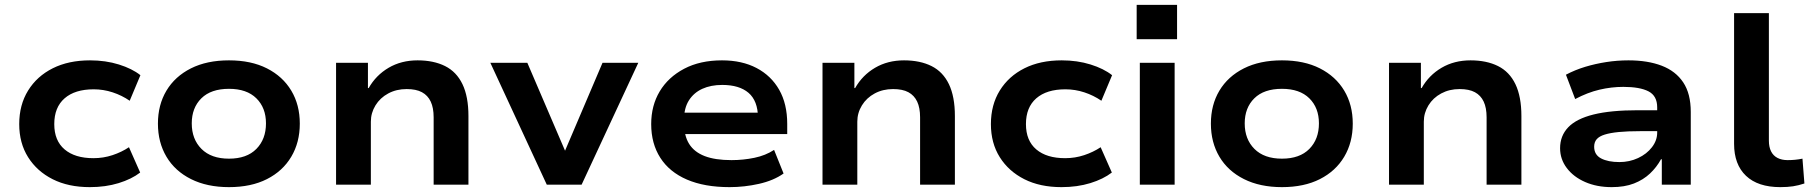

<svg xmlns="http://www.w3.org/2000/svg" viewBox="-20 -759 7444 789"><path d="M349 10Q261 10 196.5 -22.5Q132 -55 95.5 -113Q59 -171 59 -249Q59 -328 95.5 -387Q132 -446 197 -478.5Q262 -511 350 -511Q414 -511 468.5 -494Q523 -477 557 -450L513 -345Q481 -367 443 -379.5Q405 -392 365 -392Q288 -392 245.5 -355Q203 -318 203 -249Q203 -181 245.5 -145Q288 -109 364 -109Q405 -109 442.5 -121.5Q480 -134 510 -154L556 -50Q521 -23 467.5 -6.5Q414 10 349 10Z M921 10Q831 10 765 -23Q699 -56 664 -115Q629 -174 629 -251Q629 -328 664 -386.5Q699 -445 764.5 -478Q830 -511 921 -511Q1012 -511 1077 -478Q1142 -445 1177 -386.5Q1212 -328 1212 -251Q1212 -174 1177 -115Q1142 -56 1077 -23Q1012 10 921 10ZM921 -107Q994 -107 1033.5 -147Q1073 -187 1073 -252Q1073 -316 1033.5 -355Q994 -394 921 -394Q847 -394 807.5 -355Q768 -316 768 -252Q768 -187 808 -147Q848 -107 921 -107Z M1361 0V-501H1492V-397H1495Q1525 -450 1577 -480.5Q1629 -511 1696 -511Q1762 -511 1809 -487.5Q1856 -464 1880.5 -413Q1905 -362 1905 -282V0H1762V-277Q1762 -316 1750 -341.5Q1738 -367 1714 -380Q1690 -393 1651 -393Q1609 -393 1575.5 -375Q1542 -357 1523 -326Q1504 -295 1504 -259V0Z M2227 0 1995 -501H2147L2304 -135H2300L2456 -501H2603L2370 0Z M2978 10Q2875 10 2803 -21Q2731 -52 2693.5 -110.5Q2656 -169 2656 -249Q2656 -325 2691 -383.5Q2726 -442 2791.5 -476.5Q2857 -511 2947 -511Q3029 -511 3089 -479.5Q3149 -448 3182 -390Q3215 -332 3215 -250V-208H2768V-296H3113L3095 -276Q3094 -345 3056 -377.5Q3018 -410 2948 -410Q2901 -410 2866 -394Q2831 -378 2811 -346.5Q2791 -315 2791 -268V-253Q2791 -201 2812 -167.5Q2833 -134 2876 -117.5Q2919 -101 2986 -101Q3034 -101 3080 -110.5Q3126 -120 3161 -143L3200 -46Q3159 -17 3099 -3.5Q3039 10 2978 10Z M3360 0V-501H3491V-397H3494Q3524 -450 3576 -480.5Q3628 -511 3695 -511Q3761 -511 3808 -487.5Q3855 -464 3879.5 -413Q3904 -362 3904 -282V0H3761V-277Q3761 -316 3749 -341.5Q3737 -367 3713 -380Q3689 -393 3650 -393Q3608 -393 3574.5 -375Q3541 -357 3522 -326Q3503 -295 3503 -259V0Z M4342 10Q4254 10 4189.5 -22.5Q4125 -55 4088.5 -113Q4052 -171 4052 -249Q4052 -328 4088.5 -387Q4125 -446 4190 -478.5Q4255 -511 4343 -511Q4407 -511 4461.5 -494Q4516 -477 4550 -450L4506 -345Q4474 -367 4436 -379.5Q4398 -392 4358 -392Q4281 -392 4238.5 -355Q4196 -318 4196 -249Q4196 -181 4238.5 -145Q4281 -109 4357 -109Q4398 -109 4435.5 -121.5Q4473 -134 4503 -154L4549 -50Q4514 -23 4460.5 -6.5Q4407 10 4342 10Z M4651 -598V-739H4817V-598ZM4664 0V-501H4807V0Z M5248 10Q5158 10 5092 -23Q5026 -56 4991 -115Q4956 -174 4956 -251Q4956 -328 4991 -386.5Q5026 -445 5091.5 -478Q5157 -511 5248 -511Q5339 -511 5404 -478Q5469 -445 5504 -386.5Q5539 -328 5539 -251Q5539 -174 5504 -115Q5469 -56 5404 -23Q5339 10 5248 10ZM5248 -107Q5321 -107 5360.5 -147Q5400 -187 5400 -252Q5400 -316 5360.5 -355Q5321 -394 5248 -394Q5174 -394 5134.5 -355Q5095 -316 5095 -252Q5095 -187 5135 -147Q5175 -107 5248 -107Z M5688 0V-501H5819V-397H5822Q5852 -450 5904 -480.5Q5956 -511 6023 -511Q6089 -511 6136 -487.5Q6183 -464 6207.5 -413Q6232 -362 6232 -282V0H6089V-277Q6089 -316 6077 -341.5Q6065 -367 6041 -380Q6017 -393 5978 -393Q5936 -393 5902.5 -375Q5869 -357 5850 -326Q5831 -295 5831 -259V0Z M6603 10Q6542 10 6494 -11Q6446 -32 6418.5 -68.5Q6391 -105 6391 -150Q6391 -201 6424.5 -236Q6458 -271 6528.5 -288.5Q6599 -306 6711 -306H6809V-220H6719Q6668 -220 6632.5 -216.5Q6597 -213 6574.5 -206Q6552 -199 6541.5 -187Q6531 -175 6531 -156Q6531 -123 6559.5 -108Q6588 -93 6635 -93Q6676 -93 6711.5 -109.5Q6747 -126 6768.5 -154Q6790 -182 6790 -214V-318Q6790 -365 6754.5 -383.5Q6719 -402 6651 -402Q6602 -402 6553 -390.5Q6504 -379 6453 -352L6415 -452Q6453 -472 6494.5 -484.5Q6536 -497 6581 -504Q6626 -511 6672 -511Q6751 -511 6808.5 -489Q6866 -467 6897 -420.5Q6928 -374 6928 -299V0H6809V-104L6806 -105Q6788 -72 6760.5 -46Q6733 -20 6694.5 -5Q6656 10 6603 10Z M7296 10Q7204 10 7155 -36.5Q7106 -83 7106 -168V-705H7249V-181Q7249 -155 7258 -137Q7267 -119 7284.5 -110Q7302 -101 7326 -101Q7342 -101 7357 -102.5Q7372 -104 7387 -107L7395 -5Q7371 3 7348.5 6.5Q7326 10 7296 10Z"/></svg>

Font: Nunito Sans 7pt SemiExpanded
Style: Bold
Weight: 700
Width: 6
Designer: Vernon Adams
Foundry: Vernon Adams
Version: Version 3.101;gftools[0.9.27]